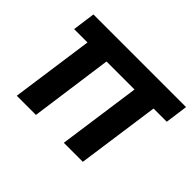

<svg xmlns="http://www.w3.org/2000/svg" viewBox="-118 -739 935 935"><g transform="rotate(45 349.0 -272.0)"><path d="M76 0H208L267 -427H460L400 0H531L591 -427H682L698 -544H60L44 -427H136Z"/></g></svg>

Font: Mluvka Bold
Style: Italic
Weight: 700
Italic angle: -8°
Designer: Modified by Jiří Krblich, Original typeface by Gumpita Rahayu
Foundry: Gumpita Rahayu & Jiří Krblich
Version: Version 2.000;Glyphs 3.1.1 (3134)